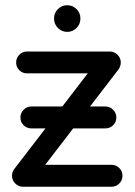

<svg xmlns="http://www.w3.org/2000/svg" viewBox="-20 -715 516 736"><path d="M401 -517.5Q418.5 -517.5 430.8 -504.9Q443 -492.2 443 -475.8Q443 -458.2 430.8 -446Q418.5 -433.8 401 -433.8H83.5Q66 -433.8 53.9 -446Q41.8 -458.2 41.8 -475.8Q41.8 -492.2 53.9 -504.9Q66 -517.5 83.5 -517.5ZM100.2 -222.8Q82.8 -222.8 70.5 -235Q58.2 -247.2 58.2 -264.8Q58.2 -281.5 70.5 -294.1Q82.8 -306.8 100.2 -306.8H384Q401.5 -306.8 413.8 -294.1Q426 -281.5 426 -264.8Q426 -247.2 413.8 -235Q401.5 -222.8 384 -222.8ZM101 -15.2Q88 0.8 67.8 0.8Q51 0.8 38.5 -11.6Q26 -24 26 -41.2Q26 -55.2 35.5 -68.2L368.5 -501.5Q380.8 -517.5 401 -517.5Q418.5 -517.5 430.8 -504.9Q443 -492.2 443 -475.8Q443 -461.2 434.2 -448.8ZM407.5 -83.2Q425 -83.2 437.2 -71Q449.5 -58.8 449.5 -41.2Q449.5 -23.8 437.2 -11.5Q425 0.8 407.5 0.8H67.8Q51.2 0.8 38.6 -11.5Q26 -23.8 26 -41.2Q26 -58.8 38.6 -71Q51.2 -83.2 67.8 -83.2ZM187.2 -645Q187.2 -665.2 202.1 -680.1Q217 -695 237.5 -695Q258.5 -695 273.4 -680.1Q288.2 -665.2 288.2 -645V-643.5Q288.2 -622.5 273.4 -607.6Q258.5 -592.8 237.5 -592.8Q217 -592.8 202.1 -607.6Q187.2 -622.5 187.2 -643.5Z"/></svg>

Font: Libertine-Super Thin
Style: Regular
Weight: 100
Designer: Bastien Sozeau
Foundry: NBR — Bastien Sozeau
Version: Version 2.003;gftools[0.9.33]